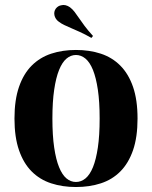

<svg xmlns="http://www.w3.org/2000/svg" viewBox="-20 -730 605 764"><path d="M282.2 -531.2Q336.4 -531.2 381.3 -516.4Q426.3 -501.5 458.7 -469Q491.2 -436.5 509.3 -384.5Q527.3 -332.5 527.3 -258.3Q527.3 -184.1 509.3 -132.1Q491.2 -80.1 458.7 -47.6Q426.3 -15.1 381.3 -0.5Q336.4 14.2 282.2 14.2Q228.5 14.2 183.6 -0.5Q138.7 -15.1 106.2 -47.6Q73.7 -80.1 55.7 -132.1Q37.6 -184.1 37.6 -258.3Q37.6 -332.5 55.7 -384.5Q73.7 -436.5 106.2 -469Q138.7 -501.5 183.6 -516.4Q228.5 -531.2 282.2 -531.2ZM282.2 -511.2Q261.7 -511.2 244.6 -496.8Q227.5 -482.4 215.1 -451.7Q202.6 -420.9 195.6 -373Q188.5 -325.2 188.5 -258.3Q188.5 -190.9 195.6 -143.1Q202.6 -95.2 215.1 -64.7Q227.5 -34.2 244.6 -20Q261.7 -5.9 282.2 -5.9Q302.7 -5.9 320.1 -20Q337.4 -34.2 349.9 -64.7Q362.3 -95.2 369.4 -143.1Q376.5 -190.9 376.5 -258.3Q376.5 -325.2 369.4 -373Q362.3 -420.9 349.9 -451.7Q337.4 -482.4 320.1 -496.8Q302.7 -511.2 282.2 -511.2ZM202.1 -695.8Q210.9 -707 223.6 -709Q231.9 -711.4 241 -709.2Q250 -707 258.3 -701.2Q268.6 -693.4 276.6 -682.9Q284.7 -672.4 293.9 -658.7Q303.2 -645 316.4 -627.2Q329.6 -609.4 350.1 -586.9L343.8 -579.1Q317.9 -593.8 297.9 -602.8Q277.8 -611.8 262.5 -618.4Q247.1 -625 235.4 -630.6Q223.6 -636.2 213.4 -644Q206.5 -648.9 202.4 -655.5Q198.2 -662.1 196.8 -668.5Q193.4 -683.6 202.1 -695.8Z"/></svg>

Font: SVN-Playfair Display
Style: Bold
Weight: 700
Designer: Claus Eggers Sørensen
Foundry: Claus Eggers Sørensen
Version: Version 1.004;PS 001.004;hotconv 1.0.70;makeotf.lib2.5.58329